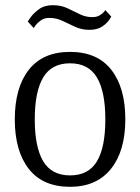

<svg xmlns="http://www.w3.org/2000/svg" viewBox="-20 -710 541 740"><path d="M324 -595Q295 -595 270 -606.5Q245 -618 221 -629.5Q197 -641 170 -641Q151 -641 137.5 -631.5Q124 -622 117 -612Q110 -602 110 -602L87 -627Q87 -627 97.5 -642.5Q108 -658 129.5 -674Q151 -690 183 -690Q215 -690 239.5 -678.5Q264 -667 287 -655.5Q310 -644 335 -644Q353 -644 364.5 -651Q376 -658 381 -664.5Q386 -671 386 -671L409 -646Q409 -646 400.5 -633Q392 -620 373.5 -607.5Q355 -595 324 -595ZM250 10Q145 10 91 -59Q37 -128 37 -250Q37 -372 91 -441Q145 -510 250 -510Q355 -510 409 -441Q463 -372 463 -250Q463 -128 407.5 -59Q352 10 250 10ZM250 -34Q321 -34 353.5 -88Q386 -142 386 -250Q386 -357 353.5 -411.5Q321 -466 250 -466Q179 -466 146.5 -411.5Q114 -357 114 -250Q114 -143 146.5 -88.5Q179 -34 250 -34Z"/></svg>

Font: Arsenal SC
Style: Regular
Weight: 400
Designer: Andrij Shevchenko
Foundry: Stairsfor
Version: Version 2.001; ttfautohint (v1.8.4.7-5d5b)